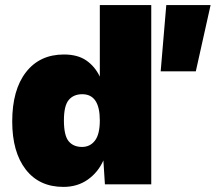

<svg xmlns="http://www.w3.org/2000/svg" viewBox="-20 -724 847 754"><path d="M807 -704 749 -444H611L633 -704ZM229 10Q134 10 81 -58.5Q28 -127 28 -247Q28 -371 82 -440.5Q136 -510 231 -510Q285 -510 319 -486.5Q353 -463 372 -423V-704H574V0H392L386 -94Q365 -47 324.5 -18.5Q284 10 229 10ZM302 -147Q334 -147 353 -172Q372 -197 372 -251Q372 -354 303 -354Q269 -354 250 -331.5Q231 -309 231 -251Q231 -192 249.5 -169.5Q268 -147 302 -147Z"/></svg>

Font: Prodigy Sans ExtraBold
Style: Regular
Weight: 800
Designer: Wei Huang
Foundry: Wei Huang
Version: Version 1.003; ttfautohint (v1.8.3)